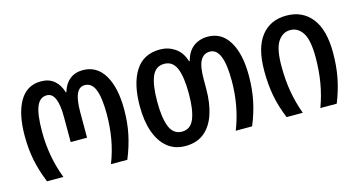

<svg xmlns="http://www.w3.org/2000/svg" viewBox="-65 -808 2009 1076"><g transform="rotate(-15 939.5 -270.0)"><path d="M100 0Q71 -72 58 -137Q45 -202 45 -278Q45 -405 87 -477.5Q129 -550 211 -550Q258 -550 288 -524.5Q318 -499 331 -454H334Q347 -500 378 -525Q409 -550 454 -550Q535 -550 578.5 -477.5Q622 -405 622 -278Q622 -203 608.5 -137Q595 -71 566 0H471Q497 -66 509 -135Q521 -204 521 -277Q521 -372 502.5 -419Q484 -466 443 -466Q411 -466 395.5 -431.5Q380 -397 380 -324V-178H285V-324Q285 -466 223 -466Q182 -466 163.5 -420Q145 -374 145 -276Q145 -129 195 0Z M902 10Q840 10 797.5 -25Q755 -60 733 -123Q711 -186 711 -271Q711 -402 758.5 -476Q806 -550 902 -550Q949 -550 988 -524Q1027 -498 1043 -444H1047Q1061 -498 1096 -524Q1131 -550 1179 -550Q1259 -550 1302.5 -478Q1346 -406 1346 -280Q1346 -204 1332.5 -137Q1319 -70 1290 0H1195Q1221 -66 1233.5 -135Q1246 -204 1246 -277Q1246 -466 1169 -466Q1133 -466 1114.5 -433.5Q1096 -401 1096 -323V-269Q1096 -186 1075 -123Q1054 -60 1011 -25Q968 10 902 10ZM904 -73Q953 -73 974 -123.5Q995 -174 995 -270Q995 -367 974 -416.5Q953 -466 904 -466Q854 -466 833 -416.5Q812 -367 812 -270Q812 -175 833 -124Q854 -73 904 -73Z M1490 0Q1461 -71 1448.5 -137Q1436 -203 1436 -283Q1436 -415 1488.5 -482.5Q1541 -550 1635 -550Q1728 -550 1781.5 -482.5Q1835 -415 1835 -283Q1835 -204 1822 -137Q1809 -70 1781 0H1686Q1710 -65 1722 -134.5Q1734 -204 1734 -283Q1734 -382 1707 -424Q1680 -466 1635 -466Q1591 -466 1563.5 -424.5Q1536 -383 1536 -282Q1536 -202 1548 -133.5Q1560 -65 1584 0Z"/></g></svg>

Font: Noto Sans Georgian Condensed Medium
Style: Regular
Weight: 500
Width: 3
Designer: Monotype Design Team, Akaki Razmadze
Foundry: Google LLC
Version: Version 2.005; ttfautohint (v1.8.4.7-5d5b)